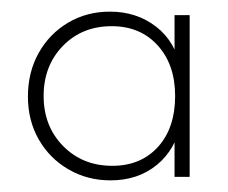

<svg xmlns="http://www.w3.org/2000/svg" viewBox="-20 -702 392 330"><path d="M170 -392Q130 -392 97.5 -411Q65 -430 46.5 -462.5Q28 -495 28 -536Q28 -578 46.5 -611Q65 -644 97 -663Q129 -682 169 -682Q215 -682 248.5 -656Q282 -630 291 -583V-491Q282 -445 249.5 -418.5Q217 -392 170 -392ZM173 -417Q222 -417 251.5 -449.5Q281 -482 281 -537Q281 -591 251 -624Q221 -657 172 -657Q121 -657 88 -623Q55 -589 55 -537Q55 -485 88.5 -451Q122 -417 173 -417ZM280 -398V-472L286 -541L280 -608V-676H306V-398Z"/></svg>

Font: Outfit Thin
Style: Regular
Weight: 100
Designer: Rodrigo Fuenzalida
Foundry: fragTYPE
Version: Version 1.000